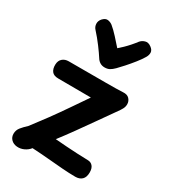

<svg xmlns="http://www.w3.org/2000/svg" viewBox="-208 -954 945 1068"><g transform="rotate(30 264.5 -419.5)"><path d="M87 -430Q58 -430 45.5 -446Q33 -462 34 -490Q35 -515 50.5 -528.5Q66 -542 90 -542Q175 -542 233 -542Q291 -542 329 -542Q367 -542 392.5 -542.5Q418 -543 437 -544Q464 -546 477.5 -531.5Q491 -517 491 -497Q491 -481 483 -466.5Q475 -452 466 -440Q425 -382 387 -328Q349 -274 313.5 -224.5Q278 -175 244 -131Q283 -128 317 -125.5Q351 -123 385 -121.5Q419 -120 456 -119Q476 -119 488 -105Q500 -91 500 -65Q500 -34 484.5 -19Q469 -4 442 -4Q404 -4 359 -7.5Q314 -11 263 -15.5Q212 -20 157 -23Q143 -5 121.5 5Q100 15 77 13Q54 11 39.5 -3.5Q25 -18 25 -40Q25 -63 39.5 -81Q54 -99 75 -118Q93 -142 112 -167Q131 -192 151 -219Q171 -246 190 -273.5Q209 -301 227.5 -327.5Q246 -354 263.5 -380Q281 -406 297 -429ZM372 -830Q383 -844 402 -850Q421 -856 441 -841Q459 -828 460 -812Q461 -796 451 -779Q438 -757 416.5 -730Q395 -703 373.5 -679Q352 -655 338 -641Q323 -626 310 -619Q297 -612 279 -612Q262 -612 249 -620Q236 -628 227 -643Q213 -665 187 -700Q161 -735 131 -768Q119 -781 118 -799.5Q117 -818 131 -834Q148 -852 164.5 -849.5Q181 -847 194 -837Q216 -819 241 -791.5Q266 -764 287 -740Q300 -751 315 -765.5Q330 -780 345 -797Q360 -814 372 -830Z"/></g></svg>

Font: Playpen Sans SemiBold
Style: Regular
Weight: 600
Designer: Laura Meseguer, Veronika Burian, José Scaglione
Foundry: TypeTogether
Version: Version 1.001